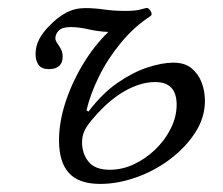

<svg xmlns="http://www.w3.org/2000/svg" viewBox="-20 -442 552 475"><path d="M228 13Q175 13 150.5 -14Q126 -41 126 -95Q126 -140 142 -189Q158 -238 185.5 -283.5Q213 -329 248 -363Q223 -364 199 -369.5Q175 -375 155 -375Q134 -375 125.5 -366.5Q117 -358 117 -347Q117 -342 121.5 -335.5Q126 -329 130.5 -321Q135 -313 135 -301Q135 -287 126.5 -279Q118 -271 101 -271Q83 -271 75.5 -281.5Q68 -292 68 -308Q68 -328 77 -345Q86 -362 102 -378Q122 -399 143.5 -410.5Q165 -422 191 -422Q213 -422 237.5 -418.5Q262 -415 290 -415Q302 -415 313 -416Q324 -417 333 -420L341 -422Q347 -424 352.5 -415Q358 -406 352 -402Q312 -376 279 -336Q246 -296 224.5 -252Q203 -208 194 -169L199 -166Q232 -210 270 -236.5Q308 -263 344.5 -275Q381 -287 409 -287Q437 -287 454 -273Q471 -259 479 -237.5Q487 -216 487 -193Q487 -151 463 -114Q439 -77 400.5 -48Q362 -19 316.5 -3Q271 13 228 13ZM252 -22Q282 -22 311 -35.5Q340 -49 364 -72Q388 -95 402.5 -124Q417 -153 417 -183Q417 -239 364 -239Q342 -239 319.5 -231Q297 -223 276 -209Q255 -195 237.5 -178Q220 -161 206 -144Q193 -128 188 -116Q183 -104 183 -90Q183 -62 199 -42Q215 -22 252 -22Z"/></svg>

Font: Junicode VF
Style: Italic
Weight: 400
Italic angle: -11°
Designer: Peter S. Baker
Version: Version 2.209